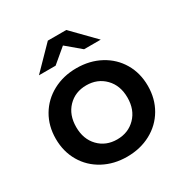

<svg xmlns="http://www.w3.org/2000/svg" viewBox="-172 -882 989 1028"><g transform="rotate(-30 322.5 -368.5)"><path d="M38 -267Q38 -346 74.5 -408Q111 -470 176 -505Q241 -540 322 -540Q404 -540 469 -505Q534 -470 570.5 -408Q607 -346 607 -267Q607 -188 570.5 -125.5Q534 -63 469 -28Q404 7 322 7Q241 7 176 -28Q111 -63 74.5 -125.5Q38 -188 38 -267ZM481 -267Q481 -342 436 -388Q391 -434 322 -434Q253 -434 208.5 -388Q164 -342 164 -267Q164 -192 208.5 -146Q253 -100 322 -100Q391 -100 436 -146Q481 -192 481 -267ZM409 -607 321 -681 233 -607H130L264 -744H378L512 -607Z"/></g></svg>

Font: mBank SemiBold
Style: Regular
Weight: 600
Designer: Julieta Ulanovsky
Foundry: Julieta Ulanovsky
Version: Version 7.200